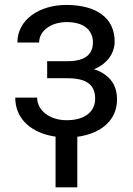

<svg xmlns="http://www.w3.org/2000/svg" viewBox="-20 -558 549 793"><path d="M174.8 -305.2V-234.9H257.8C335.4 -234.9 373 -210 373 -149.4C373 -100.1 334 -61.5 255.4 -61.5C182.1 -61.5 133.3 -104.5 133.3 -154.8H43C43 -70.3 103.5 -19 177.7 0C188 2.4 198.7 4.9 209.5 6.3V215.8H299.3V6.8C303.7 6.3 308.1 5.4 312.5 4.9C403.3 -11.2 463.4 -65.4 463.4 -147.5C463.4 -191.9 446.8 -226.1 414.1 -249.5C401.4 -258.8 386.2 -266.6 368.2 -272C382.3 -277.8 394.5 -284.7 404.8 -292.5C436 -316.4 453.6 -350.1 453.6 -385.7C453.6 -484.9 377.4 -537.6 253.4 -537.6C144.5 -537.6 51.8 -478 51.8 -382.3H141.6C141.6 -431.2 191.9 -466.8 255.4 -466.8C334 -466.8 363.8 -426.8 363.8 -383.3C363.8 -336.4 335.4 -305.2 257.8 -305.2Z"/></svg>

Font: Bert Sans
Style: Regular
Weight: 400
Designer: Christian Robertson (Google), Cristiano Sobral
Foundry: Google, Cristiano Sobral
Version: Version 3.101